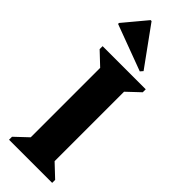

<svg xmlns="http://www.w3.org/2000/svg" viewBox="-314 -982 1001 1001"><g transform="rotate(45 186.0 -481.5)"><path d="M27 0V-22L98 -89V-601L27 -668V-690H345V-668L274 -601V-89L345 -22V0ZM257 -734 2 -829V-836L108 -963H115L270 -749Z"/></g></svg>

Font: Platypi Light
Style: Bold
Weight: 700
Version: Version 1.200